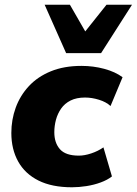

<svg xmlns="http://www.w3.org/2000/svg" viewBox="-20 -782 579 813"><path d="M285 11Q200 11 143 -17.5Q86 -46 57 -98Q28 -150 28 -219Q28 -275 46.5 -326Q65 -377 102 -417Q139 -457 195 -480Q251 -503 325 -503Q375 -503 421.5 -490.5Q468 -478 499 -455L448 -333Q430 -350 399.5 -359.5Q369 -369 340 -369Q304 -369 279 -356.5Q254 -344 239 -322.5Q224 -301 217 -275Q210 -249 210 -222Q210 -177 234 -150Q258 -123 314 -123Q338 -123 366.5 -132.5Q395 -142 418 -158L454 -35Q435 -20 406.5 -9.5Q378 1 346 6Q314 11 285 11ZM260 -557 169 -762H276L341 -649L431 -762H539L408 -557Z"/></svg>

Font: Nunito Sans 12pt ExtraLight 12pt Black
Style: Italic
Weight: 900
Italic angle: -9°
Version: Version 3.101;gftools[0.9.27]